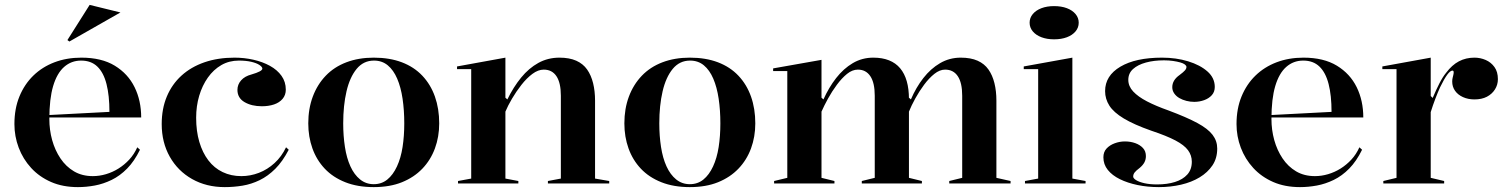

<svg xmlns="http://www.w3.org/2000/svg" viewBox="-20 -751 6160 786"><path d="M313 -515Q396 -515 450 -482Q504 -449 531 -394Q558 -339 558 -270H179V-280L428 -293Q428 -360 416 -407Q404 -454 378.5 -478.5Q353 -503 312 -503Q272 -503 242.5 -477Q213 -451 197.5 -398.5Q182 -346 182 -264Q182 -219 193.5 -177.5Q205 -136 227.5 -102.5Q250 -69 283 -49.5Q316 -30 360 -30Q387 -30 414 -38Q441 -46 465 -61Q489 -76 509 -97.5Q529 -119 542 -148L553 -138Q530 -91 500.5 -61Q471 -31 437 -14.5Q403 2 368 8.5Q333 15 299 15Q237 15 189 -6Q141 -27 107.5 -63.5Q74 -100 56.5 -146.5Q39 -193 39 -243Q39 -306 59.5 -356Q80 -406 116.5 -441.5Q153 -477 203 -496Q253 -515 313 -515ZM264 -581 256 -587 347 -731 473 -700Z M900 15Q825 15 766.5 -18Q708 -51 675 -109.5Q642 -168 642 -243Q642 -306 663 -356Q684 -406 723 -441.5Q762 -477 817 -496Q872 -515 940 -515Q980 -515 1017.5 -506.5Q1055 -498 1085 -481.5Q1115 -465 1132.5 -440.5Q1150 -416 1150 -384Q1150 -362 1137 -346.5Q1124 -331 1102 -323.5Q1080 -316 1052 -316Q1010 -316 981 -333Q952 -350 952 -383Q952 -405 967 -422Q982 -439 1009 -446Q1054 -459 1054 -470Q1054 -477 1042 -485Q1030 -493 1008.5 -498Q987 -503 958 -503Q918 -503 886 -484.5Q854 -466 831 -433.5Q808 -401 795.5 -359Q783 -317 783 -269Q783 -214 796 -170Q809 -126 833 -94.5Q857 -63 891.5 -46.5Q926 -30 968 -30Q1005 -30 1040 -43.5Q1075 -57 1104 -83.5Q1133 -110 1151 -148L1162 -138Q1137 -90 1107 -60Q1077 -30 1043 -13.5Q1009 3 973 9Q937 15 900 15Z M1510 -515Q1575 -515 1625 -496Q1675 -477 1709 -441Q1743 -405 1760.5 -355.5Q1778 -306 1778 -246Q1778 -191 1760.5 -143.5Q1743 -96 1709 -60.5Q1675 -25 1625.5 -5Q1576 15 1510 15Q1444 15 1393.5 -5Q1343 -25 1309.5 -60.5Q1276 -96 1259 -143.5Q1242 -191 1242 -246Q1242 -306 1260.5 -355.5Q1279 -405 1313.5 -441Q1348 -477 1398 -496Q1448 -515 1510 -515ZM1511 -503Q1468 -503 1440 -469Q1412 -435 1398.5 -377Q1385 -319 1385 -246Q1385 -195 1392 -149.5Q1399 -104 1414.5 -70Q1430 -36 1454 -16.5Q1478 3 1510 3Q1542 3 1565.5 -16Q1589 -35 1605 -69.5Q1621 -104 1628 -149Q1635 -194 1635 -246Q1635 -300 1628 -347Q1621 -394 1606 -429Q1591 -464 1567.5 -483.5Q1544 -503 1511 -503Z M2474 -10V0H2223V-10L2276 -20V-359Q2276 -412 2258 -439Q2240 -466 2206 -466Q2183 -466 2159.5 -448.5Q2136 -431 2114.5 -403.5Q2093 -376 2076 -347Q2059 -318 2049 -294V-20L2102 -10V0H1855V-10L1909 -20V-468H1851V-479L2049 -515V-351L2057 -344Q2082 -395 2113.5 -433.5Q2145 -472 2184 -493.5Q2223 -515 2270 -515Q2311 -515 2339 -502.5Q2367 -490 2383.5 -466.5Q2400 -443 2408 -410.5Q2416 -378 2416 -339V-20Z M2804 -515Q2869 -515 2919 -496Q2969 -477 3003 -441Q3037 -405 3054.5 -355.5Q3072 -306 3072 -246Q3072 -191 3054.5 -143.5Q3037 -96 3003 -60.5Q2969 -25 2919.5 -5Q2870 15 2804 15Q2738 15 2687.5 -5Q2637 -25 2603.5 -60.5Q2570 -96 2553 -143.5Q2536 -191 2536 -246Q2536 -306 2554.5 -355.5Q2573 -405 2607.5 -441Q2642 -477 2692 -496Q2742 -515 2804 -515ZM2805 -503Q2762 -503 2734 -469Q2706 -435 2692.5 -377Q2679 -319 2679 -246Q2679 -195 2686 -149.5Q2693 -104 2708.5 -70Q2724 -36 2748 -16.5Q2772 3 2804 3Q2836 3 2859.5 -16Q2883 -35 2899 -69.5Q2915 -104 2922 -149Q2929 -194 2929 -246Q2929 -300 2922 -347Q2915 -394 2900 -429Q2885 -464 2861.5 -483.5Q2838 -503 2805 -503Z M3149 0V-10L3203 -23V-460H3145V-471L3343 -506V-351L3351 -344Q3373 -393 3403 -431.5Q3433 -470 3471 -492.5Q3509 -515 3555 -515Q3592 -515 3619.5 -504Q3647 -493 3665 -471.5Q3683 -450 3692 -418.5Q3701 -387 3701 -346V-23L3754 -10V0H3508V-10L3561 -23V-359Q3561 -412 3543 -439Q3525 -466 3492 -466Q3469 -466 3447.5 -448.5Q3426 -431 3406 -404Q3386 -377 3370 -348Q3354 -319 3343 -294V-23L3396 -10V0ZM3866 0V-10L3919 -23V-359Q3919 -412 3901 -439Q3883 -466 3849 -466Q3827 -466 3805 -448.5Q3783 -431 3763 -404Q3743 -377 3727 -348Q3711 -319 3701 -294V-351L3709 -344Q3730 -393 3760 -431.5Q3790 -470 3828.5 -492.5Q3867 -515 3913 -515Q3954 -515 3982 -502.5Q4010 -490 4026.5 -466.5Q4043 -443 4051 -410.5Q4059 -378 4059 -339V-23L4117 -10V0Z M4295 -590Q4266 -590 4243.5 -598.5Q4221 -607 4208 -622.5Q4195 -638 4195 -658Q4195 -678 4208 -693.5Q4221 -709 4243.5 -717.5Q4266 -726 4295 -726Q4325 -726 4347.5 -717.5Q4370 -709 4383 -693.5Q4396 -678 4396 -658Q4396 -638 4383 -622.5Q4370 -607 4347.5 -598.5Q4325 -590 4295 -590ZM4176 0V-10L4230 -20V-468H4171V-479L4370 -515V-20L4424 -10V0Z M4724 15Q4678 15 4637 6.5Q4596 -2 4564.5 -17.5Q4533 -33 4515 -55.5Q4497 -78 4497 -107Q4497 -129 4510 -143Q4523 -157 4543.5 -164.5Q4564 -172 4585 -172Q4608 -172 4627.5 -165Q4647 -158 4659 -145Q4671 -132 4671 -112Q4671 -98 4665 -86.5Q4659 -75 4646 -64Q4630 -52 4624.5 -44.5Q4619 -37 4619 -28Q4619 -21 4631 -13.5Q4643 -6 4665 -1Q4687 4 4717 4Q4758 4 4790 -6Q4822 -16 4840.5 -36.5Q4859 -57 4859 -89Q4859 -115 4843.5 -136Q4828 -157 4792 -176Q4756 -195 4693 -216Q4622 -241 4580.5 -266Q4539 -291 4521.5 -318.5Q4504 -346 4504 -378Q4504 -441 4566.5 -478Q4629 -515 4737 -515Q4795 -515 4844 -500Q4893 -485 4923 -458.5Q4953 -432 4953 -395Q4953 -375 4941 -361.5Q4929 -348 4909.5 -341Q4890 -334 4869 -334Q4853 -334 4837 -338Q4821 -342 4808 -349.5Q4795 -357 4787 -368.5Q4779 -380 4779 -394Q4779 -423 4809 -444Q4825 -456 4831 -463Q4837 -470 4837 -477Q4837 -482 4830.5 -487Q4824 -492 4811.5 -495.5Q4799 -499 4782 -501.5Q4765 -504 4745 -504Q4704 -504 4671 -495Q4638 -486 4618.5 -468.5Q4599 -451 4599 -424Q4599 -398 4619 -376.5Q4639 -355 4675.5 -336Q4712 -317 4763 -299Q4838 -271 4881.5 -247.5Q4925 -224 4944 -199Q4963 -174 4963 -143Q4963 -103 4943.5 -74Q4924 -45 4891 -25Q4858 -5 4815 5Q4772 15 4724 15Z M5316 -515Q5399 -515 5453 -482Q5507 -449 5534 -394Q5561 -339 5561 -270H5182V-280L5431 -293Q5431 -360 5419 -407Q5407 -454 5381.5 -478.5Q5356 -503 5315 -503Q5275 -503 5245.5 -477Q5216 -451 5200.5 -398.5Q5185 -346 5185 -264Q5185 -219 5196.5 -177.5Q5208 -136 5230.5 -102.5Q5253 -69 5286 -49.5Q5319 -30 5363 -30Q5390 -30 5417 -38Q5444 -46 5468 -61Q5492 -76 5512 -97.5Q5532 -119 5545 -148L5556 -138Q5533 -91 5503.5 -61Q5474 -31 5440 -14.5Q5406 2 5371 8.5Q5336 15 5302 15Q5240 15 5192 -6Q5144 -27 5110.5 -63.5Q5077 -100 5059.5 -146.5Q5042 -193 5042 -243Q5042 -306 5062.5 -356Q5083 -406 5119.5 -441.5Q5156 -477 5206 -496Q5256 -515 5316 -515Z M5643 0V-10L5697 -23V-468H5639V-479L5837 -515V-358L5845 -350Q5859 -383 5872.5 -409.5Q5886 -436 5900 -453Q5924 -485 5952.5 -500Q5981 -515 6016 -515Q6040 -515 6062 -505.5Q6084 -496 6098 -476.5Q6112 -457 6112 -427Q6112 -404 6100 -385Q6088 -366 6067 -355Q6046 -344 6016 -344Q5990 -344 5969 -353.5Q5948 -363 5936.5 -379.5Q5925 -396 5925 -417Q5925 -425 5926.5 -431.5Q5928 -438 5929.5 -444Q5931 -450 5931 -455Q5931 -462 5926 -462Q5917 -462 5904.5 -445Q5892 -428 5875 -393Q5866 -373 5856 -347Q5846 -321 5837 -292V-23L5892 -10V0Z"/></svg>

Font: Kalnia Medium
Style: Regular
Weight: 500
Designer: Frida Medrano
Foundry: Frida Medrano
Version: Version 1.105